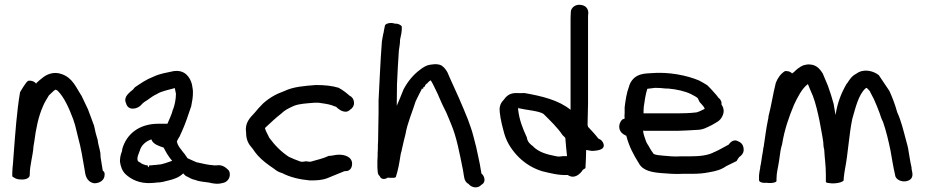

<svg xmlns="http://www.w3.org/2000/svg" viewBox="-20 -781 3916 813"><path d="M32 -34C42 -27 50 -21 68 -21C76 -20 106 -21 106 -41C106 -84 119 -117 122 -163L125 -180C132 -236 143 -289 162 -331C168 -347 178 -361 187 -377L207 -396C209 -398 212 -399 214 -401H217C219 -400 221 -399 224 -397C253 -368 273 -321 290 -276L298 -251C302 -234 307 -215 311 -198C323 -155 330 -111 338 -64L341 -46C344 -29 355 -8 379 -5H380C402 -5 423 -18 423 -41C423 -46 424 -52 415 -59C412 -75 409 -96 406 -115L405 -133C402 -152 396 -168 394 -185V-187C388 -205 382 -229 378 -250V-251L377 -252C373 -262 370 -271 366 -282L354 -314V-315C344 -336 335 -355 325 -376V-377H324C303 -409 288 -451 242 -467C207 -480 176 -466 157 -449C156 -448 150 -444 147 -441L138 -433C136 -432 136 -431 133 -427C127 -435 115 -441 101 -439H100C90 -436 66 -391 65 -391C51 -309 45 -220 38 -130L35 -89C34 -77 32 -63 32 -50Z M488 -96C491 -76 497 -58 511 -44C535 -21 572 -3 620 -6C627 -6 636 -7 643 -8C661 -8 680 -13 694 -17C716 -22 739 -30 756 -47C759 -42 764 -39 768 -35H769C779 -31 789 -22 807 -19C823 -12 846 -11 865 -8C880 -4 902 0 922 -6C939 -8 955 -24 953 -45C953 -50 951 -55 949 -59C940 -68 924 -85 898 -81H889L888 -80H887L886 -81L866 -83L849 -86C839 -88 824 -91 812 -94C801 -98 789 -105 774 -111C768 -119 762 -130 755 -137C743 -154 733 -162 729 -182C731 -187 735 -195 739 -201H740V-202C748 -219 754 -233 761 -250C768 -267 775 -288 781 -306L790 -332V-333C794 -353 797 -368 797 -392C797 -403 794 -414 793 -422V-423C785 -455 762 -486 717 -480H716C684 -473 659 -470 629 -456C598 -444 576 -428 552 -412L549 -409C543 -399 536 -398 522 -383C515 -375 505 -361 514 -343C523 -309 565 -320 579 -338C586 -346 593 -351 608 -360H609V-361C620 -369 633 -378 645 -383H646V-384C665 -395 691 -400 720 -408L721 -404C722 -397 724 -391 725 -384C725 -361 720 -337 713 -318H712V-317C708 -298 697 -277 689 -257H650C570 -257 516 -214 498 -151C497 -146 497 -142 496 -139C491 -127 488 -114 488 -98ZM562 -106V-111C562 -117 567 -131 570 -138V-139L571 -140C577 -165 596 -182 621 -191C621 -191 622 -189 622 -188C630 -170 652 -163 673 -156C682 -138 694 -117 709 -100C689 -94 668 -84 650 -84H649L644 -83L629 -82L623 -81H612C609 -70 608 -70 605 -81H603C598 -81 594 -82 591 -84H590L589 -85H587C582 -87 576 -90 572 -94H571C566 -96 562 -100 562 -106Z M1022 -222C1022 -188 1032 -171 1050 -151C1055 -143 1064 -131 1072 -122C1091 -101 1117 -82 1141 -66C1148 -60 1159 -52 1175 -48C1207 -31 1248 -21 1292 -17H1293C1322 -17 1344 -18 1367 -27C1390 -36 1415 -47 1438 -56L1450 -57C1465 -60 1471 -75 1471 -87C1471 -118 1438 -126 1416 -126C1399 -126 1387 -121 1374 -121H1372C1350 -110 1321 -104 1294 -96C1290 -96 1283 -97 1277 -98H1274C1269 -97 1265 -96 1261 -96C1257 -96 1255 -96 1252 -97C1238 -102 1217 -110 1203 -117C1171 -138 1144 -165 1120 -198C1114 -212 1105 -225 1102 -238L1103 -240C1125 -260 1146 -281 1171 -300C1186 -315 1201 -322 1225 -333C1248 -342 1277 -343 1311 -346H1329C1348 -343 1368 -341 1386 -335C1391 -333 1397 -330 1403 -329C1412 -320 1426 -308 1444 -308H1446C1452 -309 1457 -311 1463 -317C1472 -322 1480 -333 1479 -348C1478 -361 1471 -371 1460 -376C1448 -387 1431 -400 1416 -408L1415 -409C1386 -418 1354 -421 1318 -421H1317C1268 -417 1222 -414 1183 -395C1149 -383 1121 -367 1094 -343C1082 -331 1070 -318 1057 -302C1040 -284 1016 -261 1022 -222Z M1578 -76C1578 -67 1579 -58 1580 -49C1581 -44 1582 -41 1588 -35C1593 -21 1610 -20 1622 -29C1628 -28 1633 -28 1638 -28C1643 -28 1650 -27 1656 -31C1666 -62 1671 -91 1676 -124C1677 -127 1677 -128 1678 -134C1680 -138 1681 -145 1682 -150C1686 -168 1691 -190 1697 -213C1705 -260 1726 -307 1740 -352C1749 -370 1758 -390 1766 -404V-407C1767 -406 1767 -405 1769 -405L1772 -406L1773 -412C1775 -413 1777 -414 1778 -414L1779 -416L1781 -421C1784 -424 1786 -427 1790 -429L1791 -430L1792 -432C1796 -436 1800 -439 1804 -441C1814 -425 1823 -404 1834 -382L1839 -370C1849 -347 1858 -327 1870 -304C1877 -289 1883 -272 1890 -256C1914 -200 1926 -131 1940 -63L1943 -45C1945 -37 1944 -12 1964 -2C1977 14 2003 19 2019 1C2039 -9 2032 -35 2020 -45C2020 -45 2019 -47 2018 -48C2018 -52 2017 -56 2016 -61C2012 -91 2002 -129 1996 -160L1984 -206C1978 -231 1969 -253 1961 -276C1937 -336 1911 -395 1884 -453L1875 -474C1869 -485 1861 -496 1849 -504C1831 -513 1806 -508 1792 -505C1781 -501 1770 -495 1759 -486C1730 -465 1706 -435 1689 -403C1679 -377 1670 -357 1660 -333L1661 -424C1663 -473 1666 -524 1669 -567C1671 -582 1674 -595 1674 -613C1677 -628 1683 -647 1681 -670C1675 -676 1666 -682 1651 -681C1640 -686 1614 -684 1610 -673L1608 -663C1607 -657 1605 -650 1604 -641C1604 -641 1602 -638 1602 -633C1600 -626 1599 -614 1597 -605V-604C1591 -531 1586 -410 1583 -356V-304C1583 -285 1582 -266 1582 -247C1582 -224 1581 -204 1581 -184C1580 -172 1580 -160 1580 -149C1579 -138 1579 -129 1579 -118L1578 -100Z M2096 -307C2099 -275 2109 -238 2116 -213C2128 -173 2151 -141 2178 -114C2205 -88 2238 -67 2279 -55H2280C2308 -48 2348 -38 2382 -40H2384C2412 -21 2437 -44 2448 -62L2459 -69C2461 -95 2461 -117 2462 -146C2469 -145 2479 -143 2486 -142H2489C2505 -143 2542 -145 2536 -170V-171C2532 -183 2525 -190 2514 -194C2501 -211 2484 -229 2470 -244C2470 -245 2469 -249 2468 -253C2469 -282 2469 -314 2470 -343V-704C2470 -712 2470 -718 2471 -725V-727C2471 -741 2463 -757 2441 -760C2416 -765 2397 -747 2397 -730C2397 -722 2396 -714 2396 -704V-316C2346 -357 2275 -374 2201 -387H2200C2187 -387 2178 -386 2166 -387C2137 -387 2124 -374 2111 -356C2097 -342 2094 -324 2096 -307ZM2174 -317V-328L2175 -323C2208 -315 2260 -312 2281 -299C2308 -272 2341 -241 2362 -209C2365 -206 2374 -198 2374 -196V-195C2376 -169 2378 -146 2381 -120H2365C2357 -119 2351 -118 2346 -118C2342 -118 2338 -119 2332 -120C2290 -128 2262 -138 2239 -159V-160C2224 -171 2214 -180 2211 -198V-200L2210 -201C2194 -236 2179 -272 2174 -317Z M2602 -245C2602 -222 2619 -212 2632 -206C2644 -160 2663 -125 2685 -90C2702 -57 2744 -51 2781 -48C2809 -46 2838 -43 2871 -45H2910C2938 -45 2961 -47 2985 -52C3013 -57 3033 -62 3056 -78C3069 -84 3085 -92 3099 -99C3102 -105 3106 -110 3110 -116C3117 -120 3129 -131 3129 -146C3129 -165 3121 -176 3107 -182C3088 -194 3072 -179 3066 -169C3047 -159 3027 -147 3007 -138H3006C2980 -123 2944 -119 2901 -119H2861C2834 -117 2812 -120 2787 -122C2772 -123 2756 -125 2748 -129C2743 -136 2736 -146 2732 -153C2726 -166 2719 -172 2715 -184C2710 -199 2704 -213 2703 -228C2707 -227 2712 -227 2714 -227H2848C2876 -228 2902 -229 2930 -231C2958 -231 2976 -243 2993 -251H2994L2995 -252C3009 -261 3030 -267 3040 -292C3049 -312 3042 -328 3035 -339V-349C3032 -356 3030 -362 3023 -366C3018 -373 3012 -381 3005 -388C2997 -398 2986 -409 2975 -420C2965 -426 2956 -432 2944 -438H2943V-439C2889 -462 2812 -478 2733 -471C2715 -470 2696 -469 2679 -460C2661 -451 2648 -433 2643 -413C2633 -387 2629 -358 2625 -327V-301C2624 -295 2624 -289 2625 -279L2615 -275C2608 -268 2602 -257 2602 -245ZM2705 -301C2705 -309 2705 -319 2706 -329C2710 -355 2713 -381 2721 -405C2730 -406 2741 -407 2754 -409C2768 -409 2784 -408 2801 -406H2810C2845 -403 2880 -395 2905 -383C2914 -378 2936 -368 2936 -362C2940 -355 2942 -347 2948 -343C2954 -337 2963 -326 2964 -320C2957 -317 2950 -313 2943 -310C2937 -308 2931 -305 2929 -305H2928C2903 -302 2875 -301 2848 -301Z M3194 -18C3194 -13 3201 -8 3212 -7H3214C3215 -7 3216 -6 3226 -7C3231 -6 3239 -6 3244 -6H3245C3255 -7 3268 -9 3268 -15V-24C3268 -50 3275 -73 3279 -101L3285 -143C3287 -153 3289 -162 3292 -171V-172C3302 -233 3321 -287 3342 -337C3357 -369 3376 -407 3401 -425C3407 -409 3413 -396 3422 -375C3434 -344 3443 -303 3450 -270C3455 -240 3462 -210 3466 -179C3467 -171 3466 -161 3470 -148C3472 -108 3477 -82 3477 -41V-12C3477 -9 3481 -6 3490 -6C3509 -2 3542 -6 3552 -16V-18C3552 -20 3553 -21 3553 -30C3554 -40 3556 -53 3558 -65C3571 -130 3575 -212 3589 -278C3603 -326 3615 -379 3644 -406C3646 -408 3648 -408 3650 -409C3655 -404 3660 -399 3664 -394C3665 -392 3665 -389 3668 -385L3680 -362C3688 -345 3698 -320 3705 -301C3709 -289 3712 -278 3719 -265C3732 -228 3743 -182 3751 -142C3757 -109 3762 -75 3770 -41C3771 -24 3790 -12 3811 -13C3817 -13 3822 -15 3828 -17C3854 -30 3840 -57 3840 -67V-71C3836 -89 3834 -99 3831 -118L3827 -142C3825 -160 3820 -172 3816 -189C3805 -230 3796 -269 3779 -306C3771 -336 3758 -370 3746 -396C3745 -398 3701 -463 3701 -463C3678 -481 3637 -492 3606 -469C3585 -458 3577 -443 3567 -428H3566C3543 -389 3526 -347 3518 -294C3515 -309 3513 -325 3510 -341C3503 -367 3495 -392 3486 -417C3478 -437 3471 -453 3465 -467V-468C3456 -482 3441 -507 3409 -508C3401 -509 3391 -507 3384 -505H3383C3366 -498 3354 -488 3342 -476C3340 -475 3336 -472 3334 -470C3330 -475 3321 -480 3310 -480H3304C3286 -469 3273 -451 3265 -430C3253 -383 3246 -333 3234 -288V-286C3234 -282 3233 -278 3232 -274C3224 -237 3220 -199 3214 -162V-160C3214 -159 3213 -157 3212 -154V-151C3211 -142 3209 -132 3207 -121C3204 -103 3203 -89 3199 -74V-69C3199 -68 3199 -69 3198 -65C3196 -57 3195 -46 3194 -38Z"/></svg>

Font: Scribbler
Style: ExBd
Weight: 800
Designer: Mew Too
Foundry: Cannot Into Space Fonts
Version: Version 1.001